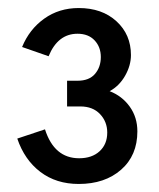

<svg xmlns="http://www.w3.org/2000/svg" viewBox="-20 -893 397 478"><path d="M176 -435Q120 -435 80.5 -465Q41 -495 23 -548L92 -571Q115 -499 177 -499Q209 -499 228 -516.5Q247 -534 247 -563Q247 -590 229 -609Q211 -628 180 -628H147V-692H173Q202 -692 216.5 -709Q231 -726 231 -751Q231 -776 215.5 -792.5Q200 -809 173 -809Q124 -809 101 -753L35 -776Q53 -820 90 -846.5Q127 -873 176 -873Q234 -873 270 -840Q306 -807 306 -756Q306 -730 291.5 -704.5Q277 -679 253 -666Q284 -654 303 -627.5Q322 -601 322 -566Q322 -506 281.5 -470.5Q241 -435 176 -435Z"/></svg>

Font: Overpass
Style: Regular
Weight: 400
Designer: Delve Withrington, Thomas Jockin
Foundry: Delve Fonts
Version: Version 3.000;DELV;Overpass